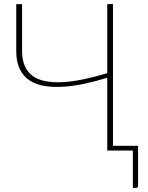

<svg xmlns="http://www.w3.org/2000/svg" viewBox="-20 -723 710 922"><path d="M643 -23V169Q643 179 633 179H618V0H495V-349.5Q440 -332.5 386.2 -321Q332.5 -309.5 283.8 -306.5Q235 -303.5 193.8 -310.2Q152.5 -317 122.2 -336.8Q92 -356.5 75 -391Q58 -425.5 58 -478V-703H86V-478Q86 -434.5 99.8 -404.5Q113.5 -374.5 139.2 -356.8Q165 -339 201.8 -332.5Q238.5 -326 284 -328.8Q329.5 -331.5 382.8 -342.8Q436 -354 495 -371.5V-703H522.5V-23Z"/></svg>

Font: Lato 2
Style: Regular
Weight: 200
Designer: Lukasz Dziedzic with Adam Twardoch and Botio Nikoltchev
Foundry: tyPoland Lukasz Dziedzic
Version: Version 2.015; 2015-08-06; http://www.latofonts.com/